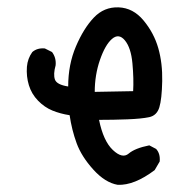

<svg xmlns="http://www.w3.org/2000/svg" viewBox="-20 -521 540 535"><path d="M308 -6Q273 -12 240 -48.5Q207 -85 193.5 -122Q180 -159 174 -200Q148 -204 126 -213Q104 -222 86 -240.5Q68 -259 60.5 -283.5Q53 -308 55 -335Q57 -358 70 -376Q84 -388 105 -386L125 -376Q137 -360 135 -339Q128 -314 133 -299.5Q138 -285 170 -280Q170 -341 191.5 -391.5Q213 -442 241.5 -472Q270 -502 310.5 -500.5Q351 -499 380 -464Q409 -429 421 -387Q433 -345 432 -295Q431 -245 424 -222Q417 -199 395.5 -194.5Q374 -190 335 -188.5Q296 -187 256 -187Q268 -128 294.5 -103Q321 -78 338.5 -93Q356 -108 396 -116L415 -106Q427 -93 425 -71L411 -47Q354 -4 308 -6ZM351 -267Q353 -301 349 -344.5Q345 -388 328 -408.5Q311 -429 292 -412.5Q273 -396 258.5 -354Q244 -312 244 -265Z"/></svg>

Font: Kosefont JP
Style: Regular
Weight: 400
Designer: Nozomi Seto 瀬戸のぞみ
Version: Version 3.00;June 19, 2020